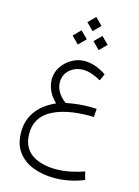

<svg xmlns="http://www.w3.org/2000/svg" viewBox="-156 -844 917 1266"><g transform="rotate(15 302.0 -211.0)"><path d="M497.1 -175.8C479 -176.3 470.2 -176.8 454.6 -176.8C428.2 -176.8 402.3 -175.8 377.4 -173.3C352.5 -170.9 322.8 -166.5 289.1 -160.2C260.3 -182.1 217.3 -223.6 217.3 -282.2C217.3 -318.4 230 -347.2 255.4 -369.1C280.8 -390.6 311 -401.4 346.2 -401.4C385.7 -401.4 427.2 -385.3 468.3 -362.3L488.8 -409.2C435.5 -444.3 386.2 -460 341.3 -460C310.5 -460 281.2 -452.1 253.9 -436.5C198.7 -404.8 160.6 -350.1 160.6 -289.1C160.6 -228 190.9 -176.8 229.5 -141.1C120.6 -92.3 55.7 -13.7 55.7 100.1C55.7 155.8 68.8 201.2 95.7 236.3C122.1 271 157.2 296.9 201.2 313C244.6 329.1 292.5 337.4 343.8 337.4C412.6 337.4 484.4 322.8 545.4 296.9L530.8 242.7C475.6 262.7 405.3 278.8 337.4 278.8C296.4 278.8 258.8 272.9 224.1 260.7C155.3 236.8 109.9 184.6 109.9 96.2C109.9 23.4 141.6 -30.8 205.1 -66.4C268.6 -102.1 356 -119.6 467.3 -119.6H478.5C482.4 -119.6 487.3 -119.6 493.7 -119.1ZM218.8 -601.6 267.1 -553.2 315.9 -601.6 267.1 -649.9ZM361.3 -601.6 409.7 -553.2 458 -601.6 409.7 -649.9ZM290 -711.9 338.4 -663.6 386.7 -711.9 338.4 -760.3Z"/></g></svg>

Font: Vazirmatn ExtraLight
Style: Regular
Weight: 200
Designer: Saber Rastikerdar
Foundry: Saber Rastikerdar
Version: Version 33.003